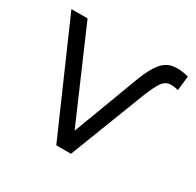

<svg xmlns="http://www.w3.org/2000/svg" viewBox="-122 -667 819 803"><g transform="rotate(30 287.5 -266.0)"><path d="M240 0 10 -525H88L276 -91L397 -413Q418 -467 441 -495.5Q464 -524 496 -530Q528 -536 573 -524L565 -454Q536 -462 517.5 -458Q499 -454 485 -432.5Q471 -411 453 -367L311 0Z"/></g></svg>

Font: Modern
Style: Small
Weight: 400
Designer: Julieta Ulanovsky
Foundry: Julieta Ulanovsky
Version: Version 8.000